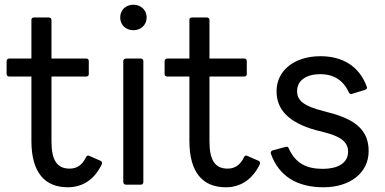

<svg xmlns="http://www.w3.org/2000/svg" viewBox="-20 -757 1629 813"><path d="M267 36C324 36 376 9 410 -59C414 -67 412 -73 406 -76L358 -97C352 -100 347 -98 344 -91C328 -57 304 -43 275 -43C222 -43 198 -78 198 -158V-433H346C352 -433 356 -437 356 -443V-498C356 -505 352 -509 346 -509H198V-673C198 -679 193 -683 186 -683H124C117 -683 113 -679 113 -673V-509H19C13 -509 8 -505 8 -498V-443C8 -437 13 -433 19 -433H113V-160C113 -25 171 36 267 36Z M545 -629C576 -629 601 -651 601 -683C601 -715 576 -737 545 -737C513 -737 489 -715 489 -683C489 -651 513 -629 545 -629ZM576 25C583 25 587 21 587 13V-498C587 -505 583 -509 576 -509H514C507 -509 502 -505 502 -498V13C502 21 507 25 514 25Z M936 36C993 36 1045 9 1079 -59C1083 -67 1081 -73 1075 -76L1027 -97C1021 -100 1016 -98 1013 -91C997 -57 973 -43 944 -43C891 -43 867 -78 867 -158V-433H1015C1021 -433 1025 -437 1025 -443V-498C1025 -505 1021 -509 1015 -509H867V-673C867 -679 862 -683 855 -683H793C786 -683 782 -679 782 -673V-509H688C682 -509 677 -505 677 -498V-443C677 -437 682 -433 688 -433H782V-160C782 -25 840 36 936 36Z M1350 36C1462 36 1541 -25 1541 -117C1541 -197 1496 -248 1378 -279L1348 -287C1268 -308 1238 -330 1238 -371C1238 -417 1278 -443 1336 -443C1393 -443 1434 -417 1457 -366C1460 -360 1464 -357 1472 -360L1527 -377C1533 -379 1536 -384 1533 -390C1501 -478 1429 -519 1337 -519C1225 -519 1151 -457 1151 -371C1151 -294 1200 -239 1317 -206L1349 -198C1422 -180 1454 -156 1454 -115C1454 -65 1408 -42 1347 -42C1277 -42 1231 -66 1203 -128C1201 -135 1197 -137 1189 -135L1134 -120C1128 -118 1125 -112 1127 -106C1161 -11 1238 36 1350 36Z"/></svg>

Font: LINE Seed JP App_OTF Regular
Style: Regular
Weight: 400
Designer: LY Corporation & Fontrix & Fontworks
Version: Version 1.002